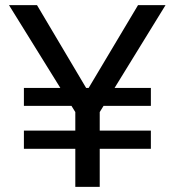

<svg xmlns="http://www.w3.org/2000/svg" viewBox="-20 -727 678 747"><path d="M73 -385H567V-315H73ZM73 -219H567V-148H73ZM124 -707 318 -380H322L517 -707H624L368 -291V0H273V-291L15 -707Z"/></svg>

Font: 42dot Sans Light Medium
Style: Regular
Weight: 500
Version: Version 1.000